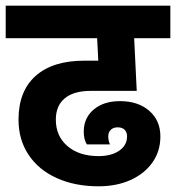

<svg xmlns="http://www.w3.org/2000/svg" viewBox="-30 -668 618 674"><path d="M35 -248Q35 -348 95 -401.5Q155 -455 266 -455H315L311 -534H-10V-648H568V-534H441L450 -349H289Q229 -349 197.5 -323Q166 -297 166 -248Q166 -190 207 -155Q248 -120 316 -120Q361 -120 388.5 -139Q416 -158 416 -189Q416 -204 407.5 -212.5Q399 -221 383 -221Q368 -221 359 -212.5Q350 -204 350 -189Q350 -175 356 -161H275Q264 -178 264 -206Q264 -254 299 -283.5Q334 -313 391 -313Q455 -313 494 -279Q533 -245 533 -189Q533 -137 505 -97.5Q477 -58 428 -36Q379 -14 316 -14Q233 -14 169 -43Q105 -72 70 -125Q35 -178 35 -248Z"/></svg>

Font: Madhuban SemiBold
Style: Regular
Weight: 600
Designer: jaikishan Patel
Foundry: MagicType
Version: Version 1.000